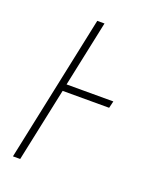

<svg xmlns="http://www.w3.org/2000/svg" viewBox="-107 -588 512 648"><g transform="rotate(20 149.0 -263.5)"><path d="M45 0 101 -265H268L274 -290H106L156 -527H130L19 0Z"/></g></svg>

Font: Noto Sans Display SemiCondensed Thin
Style: Italic
Weight: 250
Width: 4
Designer: Monotype Design team
Foundry: Monotype Imaging Inc.
Version: 1.000